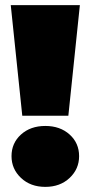

<svg xmlns="http://www.w3.org/2000/svg" viewBox="-20 -720 354 750"><path d="M22 -700 67 -268H247L292 -700ZM62 -25C86.7 -1.7 118.3 10 157 10C195.7 10 227.3 -1.7 252 -25C276.7 -48.3 289 -76.7 289 -110C289 -144 276.7 -172.2 252 -194.5C227.3 -216.8 195.7 -228 157 -228C118.3 -228 86.7 -216.8 62 -194.5C37.3 -172.2 25 -144 25 -110C25 -76.7 37.3 -48.3 62 -25Z"/></svg>

Font: Montserrat Custom Black
Style: Regular
Weight: 900
Designer: Julieta Ulanovsky
Foundry: Julieta Ulanovsky
Version: Version 7.200